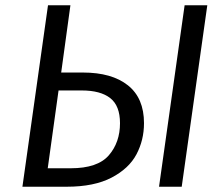

<svg xmlns="http://www.w3.org/2000/svg" viewBox="-20 -708 848 728"><path d="M526 -241Q526 -177 497.5 -123Q469 -69 403 -34.5Q337 0 233 0H65L162 -688H247L212 -433H294Q404 -433 465 -384.5Q526 -336 526 -241ZM766 -688 669 0H583L680 -688ZM435 -241Q435 -307 398 -336Q361 -365 290 -365H202L161 -70H248Q350 -70 392.5 -119Q435 -168 435 -241Z"/></svg>

Font: FiraGO Book
Style: Italic
Weight: 350
Italic angle: -8°
Designer: bBox Type GmbH
Foundry: bBox Type GmbH
Version: Version 1.001